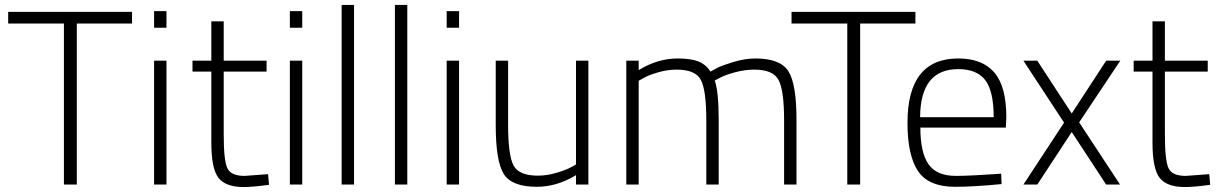

<svg xmlns="http://www.w3.org/2000/svg" viewBox="-20 -745 4913 775"><path d="M13 -650V-697H513V-650H290V0H238V-650Z M602 0V-500H652V0ZM602 -633V-700H652V-633Z M1056 -456H883V-202Q883 -98 897.5 -66.5Q912 -35 967 -35L1062 -42L1066 1Q999 10 964 10Q891 10 862 -27Q833 -64 833 -169V-456H757V-500H833V-659H883V-500H1056Z M1150 0V-500H1200V0ZM1150 -633V-700H1200V-633Z M1359 0V-725H1409V0Z M1574 0V-725H1624V0Z M1783 0V-500H1833V0ZM1783 -633V-700H1833V-633Z M2305 -500H2355V0H2305V-38Q2228 9 2147 9Q2046 9 2013.5 -42.5Q1981 -94 1981 -240V-500H2031V-241Q2031 -118 2053 -77Q2075 -36 2151 -36Q2188 -36 2226.5 -47.5Q2265 -59 2285 -70L2305 -81Z M2558 0H2508V-500H2558V-462Q2635 -509 2715 -509Q2769 -509 2799 -497Q2829 -485 2848 -456Q2858 -462 2875 -471Q2892 -480 2939.5 -494.5Q2987 -509 3029 -509Q3129 -509 3162 -458Q3195 -407 3195 -262V0H3145V-259Q3145 -381 3122.5 -422.5Q3100 -464 3025 -464Q2986 -464 2946 -453Q2906 -442 2886 -431L2865 -420Q2881 -376 2881 -260V0H2831V-258Q2831 -381 2809 -422.5Q2787 -464 2711 -464Q2675 -464 2636.5 -453Q2598 -442 2578 -430L2558 -419Z M3175 -650V-697H3675V-650H3452V0H3400V-650Z M3839 -35Q3871 -35 3916.5 -37.5Q3962 -40 3992 -42L4021 -44L4023 -2Q3911 9 3835 9Q3728 9 3685.5 -54.5Q3643 -118 3643 -249Q3643 -509 3848 -509Q3945 -509 3993.5 -452.5Q4042 -396 4042 -272L4040 -230H3695Q3695 -130 3727.5 -82.5Q3760 -35 3839 -35ZM3694 -272H3991Q3991 -377 3957 -421.5Q3923 -466 3848 -466Q3695 -466 3694 -272Z M4111 -500H4167L4306 -287L4445 -500H4502L4336 -251L4501 0H4445L4306 -212L4167 0H4111L4275 -250Z M4855 -456H4682V-202Q4682 -98 4696.5 -66.5Q4711 -35 4766 -35L4861 -42L4865 1Q4798 10 4763 10Q4690 10 4661 -27Q4632 -64 4632 -169V-456H4556V-500H4632V-659H4682V-500H4855Z"/></svg>

Font: TitilliumText
Style: Light
Weight: 300
Designer: Accademia di Belle Arti di Urbino and others
Foundry: Accademia di Belle Arti di Urbino and others.
Version: Version 60.001